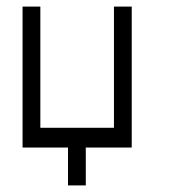

<svg xmlns="http://www.w3.org/2000/svg" viewBox="-20 -497 526 583"><path d="M326 -477H380V-49H240.5V66H186.5V-49H48.5V-477H102.5V-109H326Z"/></svg>

Font: 3270 Nerd Font Mono SemCond
Style: Regular
Weight: 400
Monospace: yes
Version: Version 3.0.1;Nerd Fonts 3.1.1